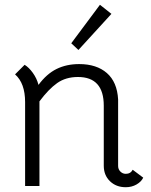

<svg xmlns="http://www.w3.org/2000/svg" viewBox="-20 -778 632 803"><path d="M579 -35Q571 -18 551 -6.5Q531 5 506 5Q466 5 440 -20Q414 -45 414 -85V-336Q414 -456 306 -456Q255 -456 219 -430.5Q183 -405 145 -354V0H85V-351Q85 -430 43 -467L83 -507Q101 -496 117.5 -473Q134 -450 141 -423Q175 -469 216.5 -489.5Q258 -510 311 -510Q384 -510 427 -472.5Q470 -435 474 -362V-84Q474 -70 483.5 -60.5Q493 -51 506 -51Q526 -51 535 -68ZM278 -597 398 -758 446 -720 308 -569Z"/></svg>

Font: Bellota
Style: Regular
Weight: 400
Designer: Kemie Guaida
Foundry: Kemie Guaida
Version: Version 4.001